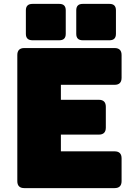

<svg xmlns="http://www.w3.org/2000/svg" viewBox="-20 -967 694 987"><path d="M569 0H105Q69 0 69 -36V-684Q69 -720 105 -720H569Q605 -720 605 -684V-567Q605 -531 569 -531H293V-454H488Q524 -454 524 -418V-311Q524 -275 488 -275H293V-189H569Q605 -189 605 -153V-36Q605 0 569 0ZM285 -760H147Q113 -760 113 -793V-914Q113 -947 147 -947H285Q318 -947 318 -914V-793Q318 -760 285 -760ZM543 -760H405Q372 -760 372 -793V-914Q372 -947 405 -947H543Q576 -947 576 -914V-793Q576 -760 543 -760Z"/></svg>

Font: Bungee Spice
Style: Regular
Weight: 400
Designer: David Jonathan Ross
Foundry: David Jonathan Ross
Version: Version 2.000